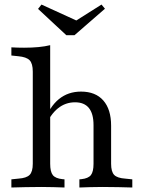

<svg xmlns="http://www.w3.org/2000/svg" viewBox="-20 -834 640 854"><path d="M164.5 -2.4Q124.2 -2.4 93.1 -1.6Q62.1 -0.8 30.6 0V-36.3L62.1 -39.5Q97.6 -41.9 111.7 -56Q125.8 -70.2 125.8 -105.6V-206.5H203.2V-105.6Q203.2 -70.2 214.9 -55.2Q226.6 -40.3 258.1 -37.1L266.9 -36.3V0Q241.9 -0.8 218.5 -1.6Q195.2 -2.4 164.5 -2.4ZM396 -206.5V-277.4Q396 -328.2 375.4 -353.6Q354.8 -379 313.7 -379Q271 -379 237.5 -352Q204 -325 180.6 -270.2L175 -290.3Q200.8 -359.7 241.9 -393.1Q283.1 -426.6 340.3 -426.6Q404.8 -426.6 439.5 -387.1Q474.2 -347.6 474.2 -275V-206.5ZM434.7 -2.4Q404.8 -2.4 381 -1.6Q357.3 -0.8 333.1 0V-36.3L341.9 -37.1Q372.6 -40.3 384.3 -55.2Q396 -70.2 396 -105.6V-206.5H474.2V-105.6Q474.2 -70.2 487.9 -56Q501.6 -41.9 537.1 -39.5L568.5 -36.3V0Q537.1 -0.8 506.5 -1.6Q475.8 -2.4 434.7 -2.4ZM125.8 -206.5V-515.3Q125.8 -551.6 111.7 -566.1Q97.6 -580.6 61.3 -583.9L30.6 -587.1V-623.4Q45.2 -622.6 58.5 -622.2Q71.8 -621.8 87.1 -621.8Q121.8 -621.8 151.2 -624.6Q180.6 -627.4 203.2 -633.1V-623.4V-206.5ZM431.5 -813.7 446.8 -795.2 311.3 -677.4H275L149.2 -794.4L164.5 -813.7L350 -729L291.1 -725Z"/></svg>

Font: Playfair 9pt
Style: Regular
Weight: 400
Designer: Claus Eggers Sørensen
Foundry: Claus Eggers Sørensen
Version: Version 2.203